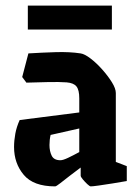

<svg xmlns="http://www.w3.org/2000/svg" viewBox="-20 -652 486 683"><path d="M176 11Q99 11 64.5 -30Q30 -71 30 -129Q30 -152 34.5 -176.5Q39 -201 50 -225L262 -252V-302Q262 -332 252 -344.5Q242 -357 217 -359Q191 -361 149 -360Q107 -359 74 -358L59 -378L81 -462Q129 -465 178.5 -466.5Q228 -468 267 -462Q281 -460 302 -444Q323 -428 343.5 -405Q364 -382 378 -359.5Q392 -337 392 -321V-76L431 -61V-8Q408 -4 380.5 0.5Q353 5 331 8Q309 11 303 11Q299 11 290.5 3Q282 -5 274.5 -14Q267 -23 267 -27V-56Q248 -42 228 -26.5Q208 -11 194 0Q180 11 176 11ZM156 -136Q156 -114 164 -98Q172 -82 195 -82Q204 -82 222 -90.5Q240 -99 262 -111V-195L160 -172Q156 -155 156 -136ZM79 -547V-632H378V-547Z"/></svg>

Font: Grenze Gotisch
Style: Bold
Weight: 700
Designer: Renata Polastri
Foundry: Omnibus-Type
Version: Version 1.001